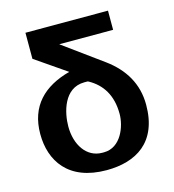

<svg xmlns="http://www.w3.org/2000/svg" viewBox="-109 -813 833 919"><g transform="rotate(-15 307.0 -354.0)"><path d="M333 -418C396 -383 436 -324 436 -230C436 -170 401 -72 316 -72H308C230 -72 183 -145 183 -235C183 -304 210 -420 312 -420H328ZM255 -487C125 -452 44 -374 44 -235C44 -103 117 14 307 14C452 14 570 -53 570 -240C570 -344 521 -424 438 -485L243 -627H510V-722H101V-593Z"/></g></svg>

Font: Perun
Style: Bold
Weight: 700
Foundry: Copyright (c) Stefan Peev, Context Ltd, 2016
Version: Version 1.089